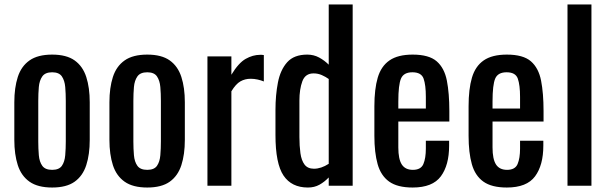

<svg xmlns="http://www.w3.org/2000/svg" viewBox="-20 -830 2721 858"><path d="M213 8Q149 8 112 -18Q75 -44 59.5 -92Q44 -140 44 -205V-373Q44 -438 59.5 -486Q75 -534 112 -560Q149 -586 213 -586Q277 -586 313.5 -560Q350 -534 365.5 -486Q381 -438 381 -373V-205Q381 -140 365.5 -92Q350 -44 313.5 -18Q277 8 213 8ZM213 -71Q244 -71 256.5 -89Q269 -107 271.5 -136.5Q274 -166 274 -198V-379Q274 -412 271.5 -441Q269 -470 256.5 -488.5Q244 -507 213 -507Q182 -507 169 -488.5Q156 -470 153.5 -441Q151 -412 151 -379V-198Q151 -166 153.5 -136.5Q156 -107 169 -89Q182 -71 213 -71Z M638 8Q574 8 537 -18Q500 -44 484.5 -92Q469 -140 469 -205V-373Q469 -438 484.5 -486Q500 -534 537 -560Q574 -586 638 -586Q702 -586 738.5 -560Q775 -534 790.5 -486Q806 -438 806 -373V-205Q806 -140 790.5 -92Q775 -44 738.5 -18Q702 8 638 8ZM638 -71Q669 -71 681.5 -89Q694 -107 696.5 -136.5Q699 -166 699 -198V-379Q699 -412 696.5 -441Q694 -470 681.5 -488.5Q669 -507 638 -507Q607 -507 594 -488.5Q581 -470 578.5 -441Q576 -412 576 -379V-198Q576 -166 578.5 -136.5Q581 -107 594 -89Q607 -71 638 -71Z M907 0V-578H1014V-496Q1046 -549 1078 -567Q1110 -585 1142 -585Q1146 -585 1149.5 -585Q1153 -585 1159 -584V-466Q1147 -471 1131.5 -474.5Q1116 -478 1100 -478Q1075 -478 1054.5 -466.5Q1034 -455 1014 -422V0Z M1356 8Q1283 8 1247 -45.5Q1211 -99 1211 -227V-339Q1211 -405 1222 -461.5Q1233 -518 1263.5 -552Q1294 -586 1353 -586Q1382 -586 1406 -573Q1430 -560 1449 -541V-810H1556V0H1449V-37Q1430 -17 1407.5 -4.5Q1385 8 1356 8ZM1383 -76Q1415 -76 1449 -98V-477Q1435 -487 1418 -494.5Q1401 -502 1381 -502Q1344 -502 1331 -466.5Q1318 -431 1318 -381V-218Q1318 -178 1322.5 -145.5Q1327 -113 1341 -94.5Q1355 -76 1383 -76Z M1824 8Q1756 8 1719 -18.5Q1682 -45 1667.5 -96.5Q1653 -148 1653 -223V-355Q1653 -432 1668 -483Q1683 -534 1720.5 -560Q1758 -586 1824 -586Q1897 -586 1931.5 -556Q1966 -526 1977 -469.5Q1988 -413 1988 -334V-287H1760V-171Q1760 -119 1775.5 -95Q1791 -71 1825 -71Q1861 -71 1872 -97Q1883 -123 1883 -166V-201H1987V-179Q1987 -92 1950 -42Q1913 8 1824 8ZM1760 -345H1883V-397Q1883 -450 1873 -478.5Q1863 -507 1823 -507Q1784 -507 1772 -479Q1760 -451 1760 -376Z M2245 8Q2177 8 2140 -18.5Q2103 -45 2088.5 -96.5Q2074 -148 2074 -223V-355Q2074 -432 2089 -483Q2104 -534 2141.5 -560Q2179 -586 2245 -586Q2318 -586 2352.5 -556Q2387 -526 2398 -469.5Q2409 -413 2409 -334V-287H2181V-171Q2181 -119 2196.5 -95Q2212 -71 2246 -71Q2282 -71 2293 -97Q2304 -123 2304 -166V-201H2408V-179Q2408 -92 2371 -42Q2334 8 2245 8ZM2181 -345H2304V-397Q2304 -450 2294 -478.5Q2284 -507 2244 -507Q2205 -507 2193 -479Q2181 -451 2181 -376Z M2516 0V-810H2623V0Z"/></svg>

Font: Oswald
Style: Regular
Weight: 400
Designer: Vernon Adams
Foundry: Vernon Adams
Version: Version 4.103; ttfautohint (v1.8.3)